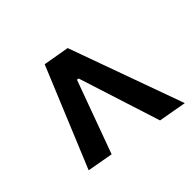

<svg xmlns="http://www.w3.org/2000/svg" viewBox="-117 -756 820 820"><g transform="rotate(45 293.0 -346.5)"><path d="M495.6 -99.6 42.5 -287.1 63 -405.3 583 -592.8 560.5 -465.8 188.5 -346.7 186.5 -337.9 516.6 -217.3Z"/></g></svg>

Font: Cascadia Code NF SemiBold
Style: Italic
Weight: 600
Italic angle: -10°
Monospace: yes
Designer: Aaron Bell
Foundry: Saja Typeworks
Version: Version 2404.023; ttfautohint (v1.8.4)